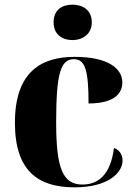

<svg xmlns="http://www.w3.org/2000/svg" viewBox="-20 -794 581 824"><path d="M291 -622C335 -622 374 -648 374 -698C374 -751 335 -774 291 -774C245 -774 210 -751 210 -698C210 -648 245 -622 291 -622ZM300 10C446 10 506 -54 506 -105C506 -131 491 -152 469 -159C455 -44 401 -2 334 -2C250 -2 221 -70 221 -268C221 -475 239 -540 297 -540C345 -540 360 -494 360 -350C483 -350 505 -403 505 -440C505 -500 444 -550 300 -550C154 -550 44 -483 44 -267C44 -58 146 10 300 10Z"/></svg>

Font: Noto Serif Display ExtraBold
Style: Regular
Weight: 800
Designer: Monotype Design Team
Foundry: Monotype Imaging Inc.
Version: Version 2.009